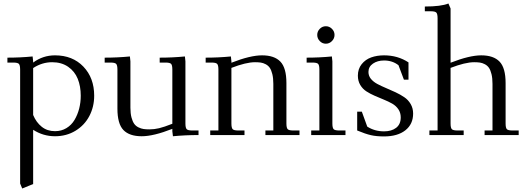

<svg xmlns="http://www.w3.org/2000/svg" viewBox="-20 -766 2980 1089"><path d="M22 -411.1V-439Q94.7 -439 165 -445.8L168 -418V-411.1Q223.1 -452.1 292 -452.1Q391.6 -452.1 452.9 -388.2Q514.2 -324.2 514.2 -223.1Q514.2 -160.2 486.8 -107.9Q459.5 -55.7 408.2 -24.4Q356.9 6.8 292 6.8Q225.1 6.8 168 -29.8V277.8L106 303.2L94.2 274.9V-371.1Q94.2 -396 87.2 -403.6Q80.1 -411.1 55.2 -411.1ZM168 -113.8Q185.5 -71.8 216.8 -46.9Q248 -22 292 -22Q328.1 -22 356.7 -39.3Q385.3 -56.6 402.6 -85.7Q419.9 -114.7 429 -149.9Q438 -185.1 438 -223.1Q438 -276.9 420.9 -319.1Q403.8 -361.3 366.5 -387.2Q329.1 -413.1 275.9 -413.1Q218.3 -413.1 168 -379.9Z M573.7 -411.1V-439Q646.5 -439 716.8 -445.8L719.7 -418V-154.8Q719.7 -122.6 725.8 -99.6Q731.9 -76.7 741.2 -63.7Q750.5 -50.8 765.6 -43.5Q780.8 -36.1 794.7 -34.2Q808.6 -32.2 827.6 -32.2Q855 -32.2 882.6 -38.8Q910.2 -45.4 957.5 -64V-371.1Q957.5 -396.5 950.4 -403.8Q943.4 -411.1 918.9 -411.1H885.7V-439Q959 -439 1028.8 -445.8L1031.7 -418V-65.9Q1031.7 -41 1038.8 -33.4Q1045.9 -25.9 1070.8 -25.9H1106V0Q1031.2 0 960.9 6.8L957.5 -21V-35.2Q850.6 6.8 783.7 6.8Q713.9 6.8 679.9 -28.6Q646 -64 646 -149.9V-371.1Q646 -396 638.9 -403.6Q631.8 -411.1 606.9 -411.1Z M1146.5 -411.1V-439Q1219.2 -439 1289.6 -445.8L1292.5 -418V-410.2Q1399.4 -452.1 1466.3 -452.1Q1536.1 -452.1 1570.3 -416.5Q1604.5 -380.9 1604.5 -294.9V-65.9Q1604.5 -41 1611.6 -33.4Q1618.7 -25.9 1643.6 -25.9H1678.7V0H1485.4V-25.9H1530.3V-290Q1530.3 -322.3 1524.7 -345.2Q1519 -368.2 1510.3 -381.1Q1501.5 -394 1487.1 -401.6Q1472.7 -409.2 1459 -411.1Q1445.3 -413.1 1426.3 -413.1Q1375.5 -413.1 1292.5 -380.9V-65.9Q1292.5 -41 1299.6 -33.4Q1306.6 -25.9 1331.5 -25.9H1366.7V0H1172.4V-25.9H1218.8V-371.1Q1218.8 -396 1211.7 -403.6Q1204.6 -411.1 1179.7 -411.1Z M1719.2 -411.1V-439Q1792 -439 1862.3 -445.8L1865.2 -418V-65.9Q1865.2 -41 1872.3 -33.4Q1879.4 -25.9 1904.3 -25.9H1939.5V0H1745.1V-25.9H1791.5V-371.1Q1791.5 -396 1784.4 -403.6Q1777.3 -411.1 1752.4 -411.1ZM1793.7 -533Q1779.3 -547.9 1779.3 -567.9Q1779.3 -587.9 1793.7 -602.5Q1808.1 -617.2 1828.1 -617.2Q1848.1 -617.2 1862.8 -602.5Q1877.4 -587.9 1877.4 -567.9Q1877.4 -547.9 1862.8 -533Q1848.1 -518.1 1828.1 -518.1Q1808.1 -518.1 1793.7 -533Z M2005.9 -25.9V-132.8H2032.2L2063 -47.9Q2105 -21 2158.2 -21Q2200.7 -21 2226.8 -41Q2252.9 -61 2252.9 -100.1Q2252.9 -126.5 2239.5 -146.2Q2226.1 -166 2204.6 -178.2Q2183.1 -190.4 2157.2 -200.9Q2131.3 -211.4 2105.5 -222.7Q2079.6 -233.9 2058.1 -247.8Q2036.6 -261.7 2023.2 -284.4Q2009.8 -307.1 2009.8 -336.9Q2009.8 -375 2031.2 -401.9Q2052.7 -428.7 2085.4 -440.4Q2118.2 -452.1 2158.2 -452.1Q2236.3 -452.1 2296.9 -412.1V-314H2271L2240.2 -396Q2206.1 -422.9 2158.2 -422.9Q2121.1 -422.9 2095.5 -405.3Q2069.8 -387.7 2069.8 -357.9Q2069.8 -335.9 2083.7 -318.8Q2097.7 -301.8 2120.1 -289.8Q2142.6 -277.8 2169.4 -266.6Q2196.3 -255.4 2223.4 -242.7Q2250.5 -230 2272.9 -214.8Q2295.4 -199.7 2309.3 -175.8Q2323.2 -151.9 2323.2 -122.1Q2323.2 -61.5 2279.1 -26.9Q2234.9 7.8 2158.2 7.8Q2115.2 7.8 2084 0.7Q2052.7 -6.3 2005.9 -25.9Z M2389.6 -702.1V-729Q2481.4 -729 2523.4 -746.1L2535.6 -717.8V-410.2Q2642.6 -452.1 2709.5 -452.1Q2779.3 -452.1 2813.5 -416.5Q2847.7 -380.9 2847.7 -294.9V-65.9Q2847.7 -41 2854.7 -33.4Q2861.8 -25.9 2886.7 -25.9H2921.9V0H2728.5V-25.9H2773.4V-290Q2773.4 -322.3 2767.8 -345.2Q2762.2 -368.2 2753.4 -381.1Q2744.6 -394 2730.2 -401.6Q2715.8 -409.2 2702.1 -411.1Q2688.5 -413.1 2669.4 -413.1Q2618.7 -413.1 2535.6 -380.9V-65.9Q2535.6 -41 2542.7 -33.4Q2549.8 -25.9 2574.7 -25.9H2609.9V0H2415.5V-25.9H2461.9V-662.1Q2461.9 -687 2454.8 -694.6Q2447.8 -702.1 2422.9 -702.1Z"/></svg>

Font: Dihjauti S
Style: Regular
Weight: 400
Designer: T. Christopher White
Version: Version 3.0.0